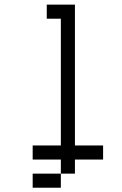

<svg xmlns="http://www.w3.org/2000/svg" viewBox="-20 -708 540 852"><path d="M312.5 -62.5H437.5V0H312.5V62.5H250V0H125V-62.5H250V-625H187.5V-687.5H312.5ZM125 62.5H250V125H125Z"/></svg>

Font: ChillBitmapSE 16px
Style: Regular
Weight: 400
Designer: Designed by Warren2060
Foundry: ChillType
Version: Version 1.000